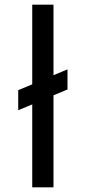

<svg xmlns="http://www.w3.org/2000/svg" viewBox="-20 -802 367 822"><path d="M118 0H209V-394L269 -419V-505L209 -480V-782H118V-441L58 -416V-330L118 -355Z"/></svg>

Font: Hibana 45 SubMedium
Style: Regular
Weight: 500
Width: 6
Designer: pygmalion
Foundry: ybstudio
Version: Version 2021.007;FEAKit 1.0